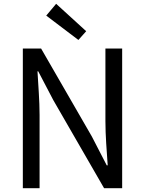

<svg xmlns="http://www.w3.org/2000/svg" viewBox="-20 -989 762 1009"><path d="M100 0H188V-385C188 -462 181 -540 177 -614H181L260 -463L527 0H622V-734H534V-352C534 -276 541 -194 546 -120H541L463 -271L196 -734H100ZM392 -779 433 -825 275 -969 223 -907Z"/></svg>

Font: Source Han Sans HK
Style: Regular
Weight: 400
Designer: Ryoko NISHIZUKA 西塚涼子 (kana, bopomofo & ideographs); Paul D. Hunt (Latin, Greek & Cyrillic); Sandoll Communications 산돌커뮤니
Foundry: Adobe
Version: Version 2.000;hotconv 1.0.107;makeotfexe 2.5.65593